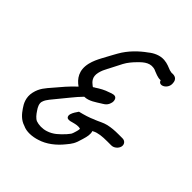

<svg xmlns="http://www.w3.org/2000/svg" viewBox="-213 -816 979 979"><g transform="rotate(45 276.0 -327.0)"><path d="M180 -298C147 -268 116 -231 90 -200C67 -173 45 -151 36 -110C27 -70 43 -39 58 -18C73 4 93 29 126 39C154 53 194 50 227 39C271 26 312 -6 343 -45C363 -69 372 -80 384 -124C392 -150 396 -170 390 -188C390 -188 393 -189 394 -189L395 -190C416 -201 445 -204 481 -204H510C529 -204 547 -220 551 -237C555 -254 544 -270 525 -270H496C467 -270 446 -268 423 -263C400 -258 377 -244 358 -237H357C332 -225 301 -216 272 -209C263 -196 254 -183 250 -170C245 -155 251 -144 261 -143C271 -142 281 -145 287 -147C306 -152 322 -156 337 -151C337 -151 338 -144 333 -128C324 -97 325 -105 309 -84C283 -56 261 -34 226 -23C202 -15 174 -16 155 -23C141 -29 128 -45 117 -62C107 -76 98 -94 102 -110C104 -118 108 -125 111 -130C116 -138 126 -151 138 -165C172 -205 206 -251 237 -282C270 -282 301 -306 321 -318C328 -323 349 -331 356 -354C361 -366 360 -379 355 -387C346 -402 326 -394 311 -388C286 -380 266 -369 242 -353H241L234 -348C233 -348 232 -349 230 -350C210 -365 193 -382 201 -418C205 -435 211 -449 220 -466H221V-467C233 -491 245 -513 258 -539C269 -560 287 -581 303 -597C329 -624 357 -647 397 -632V-631H398C411 -627 431 -615 453 -617C462 -585 512 -610 508 -650C507 -678 488 -686 466 -683C464 -683 460 -684 451 -686C434 -692 418 -701 392 -703C361 -705 331 -691 308 -672C270 -645 229 -606 202 -558C194 -543 187 -532 181 -520L161 -483C150 -462 140 -442 134 -417C120 -357 147 -321 180 -298Z"/></g></svg>

Font: Stray Cat
Style: ExBdCnObl
Weight: 800
Version: Version 1.0